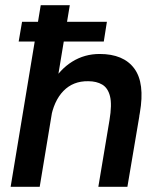

<svg xmlns="http://www.w3.org/2000/svg" viewBox="-20 -720 605 740"><path d="M52 -560 65 -636H392L380 -560ZM21 0 137 -700H249L133 0ZM359 0 402 -257 517 -272 471 0ZM402 -257Q412 -317 404 -349Q396 -381 374 -394Q352 -407 320 -407Q262 -408 224.5 -369.5Q187 -331 175 -260L133 -262Q146 -342 178.5 -397.5Q211 -453 258.5 -482.5Q306 -512 364 -512Q456 -512 497.5 -456Q539 -400 519 -285L514 -257Z"/></svg>

Font: Figtree Light SemiBold
Style: Italic
Weight: 600
Italic angle: -9.5°
Version: Version 2.001;gftools[0.9.30]